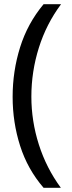

<svg xmlns="http://www.w3.org/2000/svg" viewBox="-20 -734 340 912"><path d="M40 -274Q40 -396 75.5 -509.5Q111 -623 187 -714H270Q200 -620 164.5 -507Q129 -394 129 -275Q129 -159 164.5 -47.5Q200 64 269 158H187Q111 70 75.5 -41.5Q40 -153 40 -274Z"/></svg>

Font: Noto Serif Ottoman Siyaq
Style: Regular
Weight: 400
Designer: Sérgio Martins
Version: Version 1.005; ttfautohint (v1.8.4.7-5d5b)